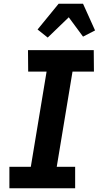

<svg xmlns="http://www.w3.org/2000/svg" viewBox="-20 -1002 540 1022"><path d="M30 0V-114H144L228 -621H130L129 -735H479L480 -621H366L282 -114H380V0ZM234 -802 180 -845 292 -982H422L486 -840L422 -807L346 -910Z"/></svg>

Font: Iosevka Heavy
Style: Italic
Weight: 900
Italic angle: -9°
Monospace: yes
Designer: Belleve Invis
Foundry: Belleve Invis
Version: Version 32.5.0; ttfautohint (v1.8.4)